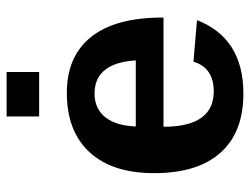

<svg xmlns="http://www.w3.org/2000/svg" viewBox="-110 -656 775 596"><g transform="rotate(-90 278.0 -357.5)"><path d="M286 10Q166 10 102.5 -61Q39 -132 39 -267Q39 -397 104 -467.5Q169 -538 288 -538Q402 -538 462 -462.5Q522 -387 522 -242V-238H183Q183 -82 293 -82Q366 -82 385 -145L514 -134Q458 10 286 10ZM286 -452Q239 -452 212.5 -418.5Q186 -385 184 -324H389Q381 -452 286 -452ZM353 -624H215V-725H353Z"/></g></svg>

Font: Libra Sans
Style: Bold
Weight: 700
Foundry: Context Ltd
Version: Version 1.000